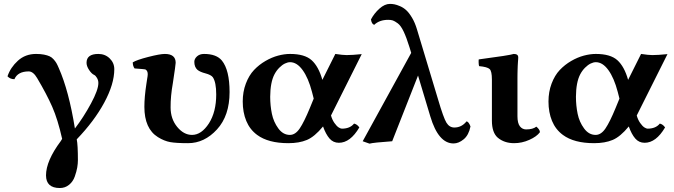

<svg xmlns="http://www.w3.org/2000/svg" viewBox="-20 -718 3426 976"><path d="M561 -366.2Q561 -291 510 -196.5Q459 -102.1 370.1 -9.8Q376 19 376 96.2Q376 113.3 372.6 133.5Q369.1 153.8 360.1 179.4Q351.1 205.1 331.1 221.4Q311 237.8 284.2 237.8Q214.4 237.8 213.9 173.8Q213.9 99.6 289.1 -1L295.9 -12.2Q273.9 -110.4 245.4 -175.3Q216.8 -240.2 168.9 -320.8Q148.9 -355 126 -355Q70.3 -355 53.2 -315.4Q43 -315.4 34.2 -318.8Q25.4 -322.3 18.1 -330.1Q33.2 -375 71 -409.4Q108.9 -443.8 163.1 -443.8Q186.5 -443.8 203.6 -440.4Q220.7 -437 231.9 -431.9Q243.2 -426.8 252.2 -416.7Q261.2 -406.7 266.6 -397.5Q272 -388.2 278.8 -372.1Q330.1 -256.3 360.8 -64.9Q404.8 -122.1 442.4 -191.7Q480 -261.2 480 -295.9Q480 -310.1 472.9 -322Q465.8 -334 459 -336.9Q445.8 -342.8 432.9 -362.3Q419.9 -381.8 419.9 -398.9Q419.9 -443.8 480 -443.8Q514.2 -443.8 537.6 -421.1Q561 -398.4 561 -366.2Z M1147 -250Q1147 -129.9 1083 -60.1Q1019 9.8 936 9.8Q876 9.8 845.5 4.4Q814.9 -1 782.7 -21Q713.9 -64 713.9 -174.8Q713.9 -224.6 724.1 -291Q725.1 -300.8 728 -316.9Q731 -333 731 -340.8Q731 -358.9 718.8 -365.2Q716.8 -366.2 664.1 -370.1Q655.3 -381.3 654.8 -400.9Q673.8 -413.1 733.4 -428.5Q793 -443.8 817.9 -443.8Q873 -443.8 873 -398.9Q873 -389.2 858.9 -296.9Q846.7 -229 847.2 -171.9Q847.2 -113.8 880.6 -73Q914.1 -32.2 956.1 -32.2Q1003.9 -32.2 1042 -90.8Q1079.1 -148.9 1079.1 -237.8Q1079.1 -299.8 1062 -325.2Q1053.2 -337.4 1023.9 -345.2Q997.1 -352.1 983.9 -362.8Q967.8 -377 967.8 -403.8Q967.8 -418.9 981.4 -431.4Q995.1 -443.8 1017.1 -443.8Q1080.1 -443.8 1107.9 -410.2Q1147 -361.8 1147 -250Z M1454.6 -443.8Q1528.8 -443.8 1564.2 -411.9Q1599.6 -379.9 1618.7 -312L1684.6 -443.8Q1722.7 -438 1741.7 -438Q1770.5 -438 1818.8 -442.9L1662.6 -130.9Q1668.5 -109.4 1679.9 -93Q1691.4 -76.7 1701.4 -70.3Q1711.4 -64 1717.8 -64Q1759.3 -64 1779.8 -89.8Q1795.4 -86.4 1806.6 -70.3Q1760.7 7.8 1702.6 7.8Q1673.8 7.8 1655 -13.9Q1636.2 -35.6 1622.1 -75.2Q1579.1 -22.9 1540 -6.6Q1501 9.8 1445.8 9.8Q1343.8 9.8 1287.1 -32.2Q1250 -59.6 1231.9 -103.3Q1213.9 -147 1213.9 -202.1Q1213.9 -251 1229.7 -293Q1245.6 -335 1271.2 -362.1Q1296.9 -389.2 1329.3 -408Q1361.8 -426.8 1393.8 -435.3Q1425.8 -443.8 1454.6 -443.8ZM1574.7 -216.8 1565.9 -251Q1547.4 -321.8 1518.3 -361.8Q1489.3 -401.9 1454.6 -401.9Q1442.4 -401.9 1428.2 -395Q1414.1 -388.2 1399.7 -373.8Q1385.3 -359.4 1375 -339.8Q1354 -299.3 1353.5 -226.1Q1353.5 -181.2 1362.1 -139.6Q1370.6 -98.1 1394.8 -65.2Q1418.9 -32.2 1453.6 -32.2Q1481.4 -32.2 1503.7 -65.2Q1525.9 -98.1 1554.7 -168Z M2371.6 -75.2Q2362.8 -31.2 2337.2 -10Q2311.5 11.2 2285.6 11.2Q2208.5 11.2 2167.5 -126L2105 -334L1973.6 0Q1877.4 6.8 1858.4 12.2L1823.7 0L2070.3 -449.2L2061.5 -478Q2046.4 -526.9 2032 -557.4Q2017.6 -587.9 2002 -599.4Q1986.3 -610.8 1977.1 -614Q1967.8 -617.2 1953.6 -617.2Q1908.7 -617.2 1882.3 -591.8Q1869.1 -595.7 1865.7 -619.1Q1881.8 -649.9 1908.7 -674.1Q1935.5 -698.2 1962.4 -698.2Q1973.6 -698.2 1985.1 -696Q1996.6 -693.8 2013.7 -686.5Q2030.8 -679.2 2045.2 -666Q2059.6 -652.8 2074.5 -627.9Q2089.4 -603 2099.6 -568.8L2206.5 -213.9Q2234.4 -118.7 2249.5 -94.2Q2264.6 -69.8 2289.6 -69.8Q2326.7 -69.8 2351.6 -101.1Q2362.8 -99.1 2371.6 -75.2Z M2610.4 -127Q2610.4 -91.8 2622.8 -75.9Q2635.3 -60.1 2654.3 -60.1Q2688.5 -60.1 2706.5 -74.2Q2724.6 -59.1 2724.6 -45.9Q2708.5 -23.9 2670.9 -7.1Q2633.3 9.8 2593.3 9.8Q2543.5 9.8 2510.3 -18.1Q2480.5 -43.9 2480.5 -105V-314Q2480.5 -356 2469 -366.9Q2457.5 -377.9 2415.5 -381.8Q2413.6 -386.7 2413.1 -398.9Q2412.6 -411.1 2413.6 -416Q2572.8 -437 2591.3 -443.8Q2614.3 -443.8 2614.3 -426.8Q2614.3 -425.8 2614.3 -423.6Q2614.3 -421.4 2613.8 -414.8Q2613.3 -408.2 2612.8 -401.1Q2612.3 -394 2611.8 -383.8Q2611.3 -373.5 2611.1 -364Q2610.8 -354.5 2610.6 -343Q2610.4 -331.5 2610.4 -321.3Z M3008.8 -443.8Q3083 -443.8 3118.4 -411.9Q3153.8 -379.9 3172.9 -312L3238.8 -443.8Q3276.9 -438 3295.9 -438Q3324.7 -438 3373 -442.9L3216.8 -130.9Q3222.7 -109.4 3234.1 -93Q3245.6 -76.7 3255.6 -70.3Q3265.6 -64 3272 -64Q3313.5 -64 3334 -89.8Q3349.6 -86.4 3360.8 -70.3Q3314.9 7.8 3256.8 7.8Q3228 7.8 3209.2 -13.9Q3190.4 -35.6 3176.3 -75.2Q3133.3 -22.9 3094.2 -6.6Q3055.2 9.8 3000 9.8Q2897.9 9.8 2841.3 -32.2Q2804.2 -59.6 2786.1 -103.3Q2768.1 -147 2768.1 -202.1Q2768.1 -251 2783.9 -293Q2799.8 -335 2825.4 -362.1Q2851.1 -389.2 2883.5 -408Q2916 -426.8 2948 -435.3Q2980 -443.8 3008.8 -443.8ZM3128.9 -216.8 3120.1 -251Q3101.6 -321.8 3072.5 -361.8Q3043.5 -401.9 3008.8 -401.9Q2996.6 -401.9 2982.4 -395Q2968.3 -388.2 2953.9 -373.8Q2939.5 -359.4 2929.2 -339.8Q2908.2 -299.3 2907.7 -226.1Q2907.7 -181.2 2916.3 -139.6Q2924.8 -98.1 2949 -65.2Q2973.1 -32.2 3007.8 -32.2Q3035.6 -32.2 3057.9 -65.2Q3080.1 -98.1 3108.9 -168Z"/></svg>

Font: Linux Libertine
Style: Bold
Weight: 700
Designer: Philipp H. Poll
Foundry: Philipp H. Poll
Version: Version 5.0.3